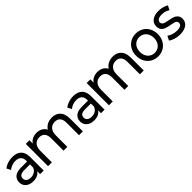

<svg xmlns="http://www.w3.org/2000/svg" viewBox="359 -1880 3231 3231"><g transform="rotate(-45 1974.5 -264.5)"><path d="M410 -481C373.3 -517 320.7 -535 252 -535C212 -535 174.2 -529.2 138.5 -517.5C102.8 -505.8 72 -489 46 -467L84 -395C103.3 -412.3 127 -426.2 155 -436.5C183 -446.8 211.7 -452 241 -452C285 -452 318.3 -441 341 -419C363.7 -397 375 -365.3 375 -324V-305H232C162.7 -305 112 -290.8 80 -262.5C48 -234.2 32 -196.7 32 -150C32 -103.3 48.7 -65.7 82 -37C115.3 -8.3 160 6 216 6C254 6 287 -0.5 315 -13.5C343 -26.5 364.7 -45.3 380 -70V0H465V-320C465 -391.3 446.7 -445 410 -481ZM320.5 -92.5C295.5 -76.2 265.7 -68 231 -68C196.3 -68 169.3 -75.7 150 -91C130.7 -106.3 121 -127.3 121 -154C121 -208.7 159.3 -236 236 -236H375V-162C363.7 -132 345.5 -108.8 320.5 -92.5Z M1342 -477C1305.3 -515.7 1255.7 -535 1193 -535C1151 -535 1113.2 -526.3 1079.5 -509C1045.8 -491.7 1019.7 -467.7 1001 -437C984.3 -469 961 -493.3 931 -510C901 -526.7 866.7 -535 828 -535C790.7 -535 757.2 -527.8 727.5 -513.5C697.8 -499.2 674 -478.3 656 -451V-530H569V0H660V-273C660 -329.7 673.3 -373.2 700 -403.5C726.7 -433.8 763 -449 809 -449C850.3 -449 882.2 -436 904.5 -410C926.8 -384 938 -345.3 938 -294V0H1028V-273C1028 -329.7 1041.5 -373.2 1068.5 -403.5C1095.5 -433.8 1132 -449 1178 -449C1219.3 -449 1251 -436 1273 -410C1295 -384 1306 -345.3 1306 -294V0H1397V-305C1397 -381 1378.7 -438.3 1342 -477Z M1859 -481C1822.3 -517 1769.7 -535 1701 -535C1661 -535 1623.2 -529.2 1587.5 -517.5C1551.8 -505.8 1521 -489 1495 -467L1533 -395C1552.3 -412.3 1576 -426.2 1604 -436.5C1632 -446.8 1660.7 -452 1690 -452C1734 -452 1767.3 -441 1790 -419C1812.7 -397 1824 -365.3 1824 -324V-305H1681C1611.7 -305 1561 -290.8 1529 -262.5C1497 -234.2 1481 -196.7 1481 -150C1481 -103.3 1497.7 -65.7 1531 -37C1564.3 -8.3 1609 6 1665 6C1703 6 1736 -0.5 1764 -13.5C1792 -26.5 1813.7 -45.3 1829 -70V0H1914V-320C1914 -391.3 1895.7 -445 1859 -481ZM1769.5 -92.5C1744.5 -76.2 1714.7 -68 1680 -68C1645.3 -68 1618.3 -75.7 1599 -91C1579.7 -106.3 1570 -127.3 1570 -154C1570 -208.7 1608.3 -236 1685 -236H1824V-162C1812.7 -132 1794.5 -108.8 1769.5 -92.5Z M2791 -477C2754.3 -515.7 2704.7 -535 2642 -535C2600 -535 2562.2 -526.3 2528.5 -509C2494.8 -491.7 2468.7 -467.7 2450 -437C2433.3 -469 2410 -493.3 2380 -510C2350 -526.7 2315.7 -535 2277 -535C2239.7 -535 2206.2 -527.8 2176.5 -513.5C2146.8 -499.2 2123 -478.3 2105 -451V-530H2018V0H2109V-273C2109 -329.7 2122.3 -373.2 2149 -403.5C2175.7 -433.8 2212 -449 2258 -449C2299.3 -449 2331.2 -436 2353.5 -410C2375.8 -384 2387 -345.3 2387 -294V0H2477V-273C2477 -329.7 2490.5 -373.2 2517.5 -403.5C2544.5 -433.8 2581 -449 2627 -449C2668.3 -449 2700 -436 2722 -410C2744 -384 2755 -345.3 2755 -294V0H2846V-305C2846 -381 2827.7 -438.3 2791 -477Z M3055.5 -29C3095.2 -5.7 3139.7 6 3189 6C3238.3 6 3282.7 -5.7 3322 -29C3361.3 -52.3 3392 -84.5 3414 -125.5C3436 -166.5 3447 -213 3447 -265C3447 -317 3436 -363.5 3414 -404.5C3392 -445.5 3361.3 -477.5 3322 -500.5C3282.7 -523.5 3238.3 -535 3189 -535C3139.7 -535 3095.2 -523.5 3055.5 -500.5C3015.8 -477.5 2985 -445.5 2963 -404.5C2941 -363.5 2930 -317 2930 -265C2930 -213 2941 -166.5 2963 -125.5C2985 -84.5 3015.8 -52.3 3055.5 -29ZM3275 -101.5C3249.7 -85.8 3221 -78 3189 -78C3157 -78 3128.3 -85.8 3103 -101.5C3077.7 -117.2 3057.7 -139.2 3043 -167.5C3028.3 -195.8 3021 -228.3 3021 -265C3021 -301.7 3028.3 -334.2 3043 -362.5C3057.7 -390.8 3077.7 -412.7 3103 -428C3128.3 -443.3 3157 -451 3189 -451C3221 -451 3249.7 -443.3 3275 -428C3300.3 -412.7 3320.2 -390.8 3334.5 -362.5C3348.8 -334.2 3356 -301.7 3356 -265C3356 -228.3 3348.8 -195.8 3334.5 -167.5C3320.2 -139.2 3300.3 -117.2 3275 -101.5Z M3591.5 -11.5C3629.2 0.2 3668.3 6 3709 6C3775.7 6 3828.3 -8.2 3867 -36.5C3905.7 -64.8 3925 -103 3925 -151C3925 -187 3916.2 -215 3898.5 -235C3880.8 -255 3859.7 -269.2 3835 -277.5C3810.3 -285.8 3778 -293.7 3738 -301C3707.3 -307 3683.8 -312.3 3667.5 -317C3651.2 -321.7 3637.3 -329 3626 -339C3614.7 -349 3609 -362.7 3609 -380C3609 -402 3619 -419.7 3639 -433C3659 -446.3 3688 -453 3726 -453C3781.3 -453 3829.3 -439 3870 -411L3909 -487C3887.7 -501.7 3860.3 -513.3 3827 -522C3793.7 -530.7 3760.3 -535 3727 -535C3663.7 -535 3613.2 -520.5 3575.5 -491.5C3537.8 -462.5 3519 -424 3519 -376C3519 -338.7 3528.2 -309.7 3546.5 -289C3564.8 -268.3 3586.7 -253.7 3612 -245C3637.3 -236.3 3670 -228.7 3710 -222C3739.3 -216.7 3762 -211.8 3778 -207.5C3794 -203.2 3807.3 -196.3 3818 -187C3828.7 -177.7 3834 -165 3834 -149C3834 -101 3794.7 -77 3716 -77C3684 -77 3652.3 -82 3621 -92C3589.7 -102 3563 -115.3 3541 -132L3503 -56C3524.3 -38 3553.8 -23.2 3591.5 -11.5Z"/></g></svg>

Font: Rookery
Style: Regular
Weight: 400
Designer: Ryan Kimball / Julieta Ulanovsky
Foundry: Motorola Mobility LLC.
Version: Version 1.0